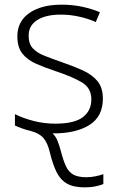

<svg xmlns="http://www.w3.org/2000/svg" viewBox="-20 -561 506 821"><path d="M342.3 240.2Q294.4 240.2 266.1 223.9Q237.8 207.5 221.7 174.6Q205.6 141.6 193.4 91.8Q184.1 50.8 166 29.5Q147.9 8.3 111.3 -1Q92.3 -5.4 74.2 -12Q56.2 -18.6 43.9 -24.4V-72.8Q80.6 -54.7 125 -43.5Q169.4 -32.2 216.3 -32.2Q298.3 -32.2 334.5 -60.1Q370.6 -87.9 370.6 -136.2Q370.6 -184.1 331.3 -208Q292 -231.9 221.7 -255.4Q172.9 -271.5 135 -288.1Q97.2 -304.7 75.7 -331.8Q54.2 -358.9 54.2 -405.8Q54.2 -469.7 105.5 -505.4Q156.7 -541 243.2 -541Q291 -541 332.3 -532Q373.5 -522.9 407.2 -508.8L389.6 -466.8Q359.4 -480.5 319.8 -489.5Q280.3 -498.5 240.7 -498.5Q175.8 -498.5 139.2 -475.3Q102.5 -452.1 102.5 -408.2Q102.5 -374 120.1 -354.7Q137.7 -335.4 170.4 -322.5Q203.1 -309.6 248 -293.9Q294.4 -277.8 333.5 -260.3Q372.6 -242.7 396.2 -214.8Q419.9 -187 419.9 -139.2Q419.9 -62 361.3 -25.9Q302.7 10.3 204.6 9.3Q218.3 22 226.1 41.5Q233.9 61 240.2 85Q250.5 125 262 149.7Q273.4 174.3 293.5 185.5Q313.5 196.8 349.1 196.8Q369.6 196.8 389.4 192.6Q409.2 188.5 421.9 183.6V226.1Q410.2 231 389.4 235.6Q368.7 240.2 342.3 240.2Z"/></svg>

Font: Open Sans Light
Style: Regular
Weight: 300
Designer: Monotype Design Team
Foundry: Monotype Imaging Inc.
Version: Version 3.000; ttfautohint (v1.8.4)